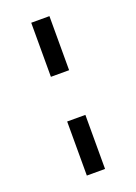

<svg xmlns="http://www.w3.org/2000/svg" viewBox="-111 -532 449 634"><g transform="rotate(-20 114.0 -215.5)"><path d="M82 -484H146V-294H82ZM82 -137H146V53H82Z"/></g></svg>

Font: Katibeh
Style: Regular
Weight: 400
Designer: Arabic design by Kourosh Beigpour, Latin design by Eduardo Tunni, engineering by Lasse Fister
Version: Version 1.000